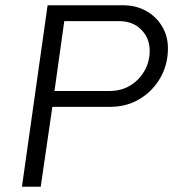

<svg xmlns="http://www.w3.org/2000/svg" viewBox="-20 -706 666 726"><path d="M63 0 160 -686H446Q494 -686 532 -665Q570 -644 592.5 -607Q615 -570 615 -523Q615 -463 587 -413Q559 -363 509.5 -332.5Q460 -302 396 -302H178L134 0ZM186 -362H394Q439 -362 473 -383Q507 -404 526.5 -438.5Q546 -473 546 -514Q546 -562 514 -594Q482 -626 431 -626H223Z"/></svg>

Font: Chivo Medium ExtraLight
Style: Italic
Weight: 250
Italic angle: -8.05°
Version: Version 2.002